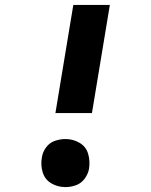

<svg xmlns="http://www.w3.org/2000/svg" viewBox="-20 -755 616 783"><path d="M206 -294H355L428 -735H279ZM247 8Q268 8 289.5 0.5Q311 -7 325 -26Q339 -45 343 -66Q348 -98 339.5 -127.5Q331 -157 304.5 -172.5Q278 -188 247 -188Q225 -188 203.5 -180.5Q182 -173 168 -154Q154 -135 151 -114Q145 -82 154 -52.5Q163 -23 189 -7.5Q215 8 247 8Z"/></svg>

Font: Iosevka Sparkle Heavy
Style: Italic
Weight: 900
Italic angle: -9°
Designer: Belleve Invis
Foundry: Belleve Invis
Version: Version 4.5.0; ttfautohint (v1.8.3)